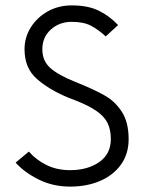

<svg xmlns="http://www.w3.org/2000/svg" viewBox="-20 -686 535 712"><path d="M240 6Q176 6 123 -20.5Q70 -47 38 -83L87 -124Q114 -93 152.5 -74Q191 -55 240 -55Q305 -55 348 -85Q391 -115 391 -170Q391 -205 379 -229.5Q367 -254 338.5 -274Q310 -294 259 -314L233 -324Q161 -354 116 -394Q71 -434 71 -503Q71 -548 94.5 -585Q118 -622 157.5 -644Q197 -666 246 -666Q307 -666 347 -646Q387 -626 418 -593L372 -551Q345 -576 317.5 -590.5Q290 -605 246 -605Q200 -605 168.5 -576.5Q137 -548 137 -503Q137 -460 167 -433.5Q197 -407 260 -382Q295 -368 322 -355.5Q349 -343 368 -332Q406 -311 431.5 -272Q457 -233 457 -170Q457 -115 428.5 -75.5Q400 -36 351 -15Q302 6 240 6Z"/></svg>

Font: Lil Grotesk
Style: Regular
Weight: 400
Designer: Bastien Sozeau
Foundry: NBR — Bastien Sozeau
Version: Version 4.002; ttfautohint (v1.8.4.7-5d5b)